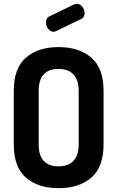

<svg xmlns="http://www.w3.org/2000/svg" viewBox="-20 -977 612 1003"><path d="M260 -811Q243.6 -811 231.8 -827Q220 -843 220 -860Q220 -882.7 237 -891L369 -955Q379 -957 382 -957Q398 -957 410 -941.5Q422 -926 422 -908Q422 -886 404 -878L274 -815Q264 -811 260 -811ZM52 -223V-502Q52 -620.9 115.4 -675.9Q178.9 -731 286 -731Q393 -731 457 -675.9Q521 -620.9 521 -502V-223Q521 -104.1 457 -49.1Q393 6 286 6Q178.9 6 115.4 -49.1Q52 -104.1 52 -223ZM285.6 -617Q235 -617 208.5 -588.6Q182 -560.2 182 -502V-223Q182 -164.8 208.5 -136.4Q235 -108 285.6 -108Q336.2 -108 363.6 -136.8Q391 -165.5 391 -223V-502Q391 -559.5 363.6 -588.2Q336.2 -617 285.6 -617Z"/></svg>

Font: Dosis
Style: Regular
Weight: 400
Designer: Edgar Tolentino, Pablo Impallari, Igino Marini
Foundry: Edgar Tolentino, Pablo Impallari, Igino Marini
Version: Version 1.007;Glyphs 3.1.1 (3134)